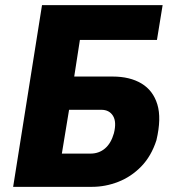

<svg xmlns="http://www.w3.org/2000/svg" viewBox="-20 -725 662 745"><path d="M31 0 143 -705H611L589 -570H290L268 -428H417Q484 -428 529 -401Q574 -374 590.5 -320Q607 -266 587 -181Q567 -119 528 -79Q489 -39 439 -19.5Q389 0 337 0ZM220 -129H331Q364 -129 387.5 -149Q411 -169 422 -208Q433 -252 418.5 -275.5Q404 -299 373 -299H248Z"/></svg>

Font: Nunito Sans 7pt Condensed Black
Style: Italic
Weight: 900
Width: 3
Italic angle: -9°
Designer: Vernon Adams
Foundry: Vernon Adams
Version: Version 3.101;gftools[0.9.27]